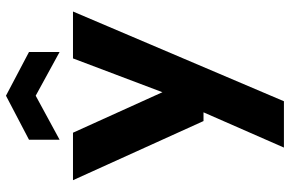

<svg xmlns="http://www.w3.org/2000/svg" viewBox="-188 -586 994 659"><g transform="rotate(-90 309.5 -257.0)"><path d="M132 220 253 -56H223L20 -504H183L322 -197L438 -504H599L291 220ZM159 -550V-655L310 -734L460 -655V-550L310 -632Z"/></g></svg>

Font: DM Sans Black
Style: Regular
Weight: 900
Designer: Colophon Foundry, Jonny Pinhorn
Foundry: Colophon Foundry
Version: Version 4.004; ttfautohint (v1.8.4.7-5d5b)